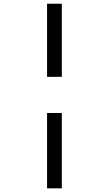

<svg xmlns="http://www.w3.org/2000/svg" viewBox="-20 -820 590 1040"><path d="M314.9 200.2H234.9V-208H314.9ZM234.9 -403.8V-799.8H314.9V-403.8Z"/></svg>

Font: Code New Roman
Style: Regular
Weight: 400
Monospace: yes
Designer: Sam Radian
Foundry: Code New Roman
Version: Version 2.00 November 29, 2014